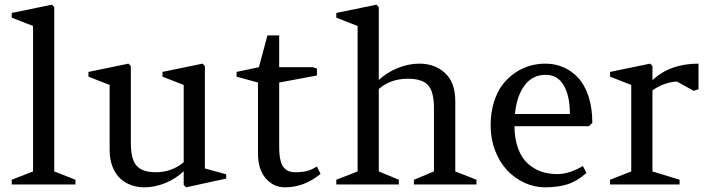

<svg xmlns="http://www.w3.org/2000/svg" viewBox="-20 -782 2996 814"><path d="M299.8 -20V0H29.8V-20L120.1 -55.2V-671.9L29.8 -707V-727.1L200.2 -762.2L210 -752V-55.2Z M355 -457V-477.1L524.9 -512.2L534.7 -502V-176.8Q534.7 -106.9 559.1 -79.3Q583.5 -51.8 640.6 -51.8Q708 -51.8 758.8 -94.2V-421.9L668.9 -457V-477.1L838.9 -512.2L848.6 -502V-67.9L939 -43V-24.9L769 12.2L758.8 2V-56.2Q725.1 -23.9 680.7 -5.9Q636.2 12.2 591.8 12.2Q562.5 12.2 536.6 2.9Q510.7 -6.3 490 -25.1Q469.2 -43.9 457 -75.2Q444.8 -106.4 444.8 -147V-421.9Z M1163.6 -432.1V-160.2Q1163.6 -127 1168.7 -104.5Q1173.8 -82 1183.8 -71Q1193.8 -60.1 1205.1 -55.9Q1216.3 -51.8 1231.9 -51.8Q1261.2 -51.8 1281 -56.9Q1300.8 -62 1323.7 -76.2L1338.9 -44.9Q1270 12.2 1188 12.2Q1140.1 12.2 1106.9 -25.6Q1073.7 -63.5 1073.7 -131.8V-432.1L982.9 -457V-477.1L1077.6 -497.1L1113.8 -631.8H1163.6V-497.1H1306.6L1323.7 -491.2V-461.9Z M1670.9 -20V0H1405.8V-20L1496.1 -55.2V-671.9L1405.8 -707V-727.1L1576.2 -762.2L1585.9 -752V-442.9Q1620.1 -475.1 1666.5 -493.7Q1712.9 -512.2 1757.8 -512.2Q1823.7 -512.2 1866.9 -472.2Q1910.2 -432.1 1910.2 -353V-55.2L2000 -20V0H1734.9V-20L1819.8 -55.2V-323.2Q1819.8 -393.6 1794.9 -420.9Q1770 -448.2 1709 -448.2Q1636.2 -448.2 1585.9 -404.8V-55.2Z M2477.1 -247.1H2161.1Q2161.6 -192.4 2176.8 -151.9Q2191.9 -111.3 2217.8 -88.4Q2243.7 -65.4 2274.7 -54.7Q2305.7 -43.9 2342.3 -43.9Q2393.1 -43.9 2451.2 -78.1L2466.3 -48.8Q2425.3 -12.7 2384.3 -0.2Q2343.3 12.2 2291 12.2Q2245.6 12.2 2203.6 -7.1Q2161.6 -26.4 2129.9 -60.3Q2098.1 -94.2 2079.1 -143.6Q2060.1 -192.9 2060.1 -250Q2060.1 -304.2 2074 -348.9Q2087.9 -393.6 2110.8 -423.3Q2133.8 -453.1 2164.3 -473.6Q2194.8 -494.1 2226.8 -503.2Q2258.8 -512.2 2292 -512.2Q2333.5 -512.2 2368.9 -496.8Q2404.3 -481.4 2431.9 -451.4Q2459.5 -421.4 2475.3 -372.6Q2491.2 -323.7 2491.2 -261.2ZM2293.9 -464.8Q2237.8 -464.8 2204.3 -420.4Q2170.9 -376 2163.1 -298.8H2396Q2396 -377 2369.6 -420.9Q2343.3 -464.8 2293.9 -464.8Z M2861.3 -20V0H2566.4V-20L2656.2 -55.2V-421.9L2566.4 -457V-477.1L2736.3 -512.2L2746.1 -502V-441.9Q2820.3 -512.2 2941.4 -512.2V-403.8L2921.4 -397L2850.1 -436Q2828.1 -436 2799.8 -426.5Q2771.5 -417 2746.1 -398.9V-55.2Z"/></svg>

Font: Amethysta
Style: Regular
Weight: 400
Designer: Konstantin Vinogradov, Alexei Vanyashin
Foundry: Cyreal (www.cyreal.org)
Version: Version 1.002